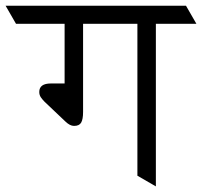

<svg xmlns="http://www.w3.org/2000/svg" viewBox="-62 -665 721 685"><path d="M168.5 -602.5H234.4V-265.6Q234.4 -239.3 227.5 -227.5Q220.7 -215.8 202.1 -215.8Q187.5 -215.8 171.4 -231.4L97.2 -301.8Q89.4 -309.6 83.7 -317.9Q78.1 -326.2 78.1 -336.9Q78.1 -367.2 119.6 -367.2H168.5ZM397.5 -644.5 434.6 -580.1H-4.9L-42 -644.5ZM601.6 -644.5 638.7 -580.1H196.3L159.2 -644.5ZM428.2 -38.1V-644.5H494.1V0Z"/></svg>

Font: Annapurna SIL
Style: Regular
Weight: 400
Designer: Peter Martin, Annie Olsen
Foundry: SIL International
Version: Version 2.000